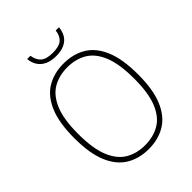

<svg xmlns="http://www.w3.org/2000/svg" viewBox="-260 -1063 1204 1204"><g transform="rotate(-45 342.0 -460.5)"><path d="M342 9Q257.5 9 193.8 -29Q130 -67 94.5 -150.5Q59 -234 59 -370Q59 -506.5 94.8 -590Q130.5 -673.5 194.2 -711.2Q258 -749 342 -749Q427 -749 490.5 -711.2Q554 -673.5 589.5 -590Q625 -506.5 625 -370Q625 -234 589.2 -150.5Q553.5 -67 489.8 -29Q426 9 342 9ZM342 -24.5Q415.5 -24.5 471.2 -57Q527 -89.5 558 -164.8Q589 -240 589 -368Q589 -498 558 -574Q527 -650 471.2 -682.8Q415.5 -715.5 342 -715.5Q268.5 -715.5 213 -683Q157.5 -650.5 126.2 -575.2Q95 -500 95 -372Q95 -242 126.2 -166Q157.5 -90 213 -57.2Q268.5 -24.5 342 -24.5ZM343 -814Q298.5 -814 268 -828.5Q237.5 -843 220.8 -869Q204 -895 201 -930H230Q236 -888 261.2 -865.8Q286.5 -843.5 343 -843.5Q400 -843.5 424.8 -865.8Q449.5 -888 454 -930H483Q480 -894.5 464 -868.5Q448 -842.5 418 -828.2Q388 -814 343 -814Z"/></g></svg>

Font: Encode Sans SC Thin
Style: Regular
Weight: 250
Designer: Multiple Designers
Foundry: Impallari Type
Version: Version 3.002